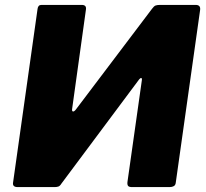

<svg xmlns="http://www.w3.org/2000/svg" viewBox="-20 -762 839 782"><path d="M313 -742Q333 -742 330 -723L274 -320Q272 -309 277 -308Q282 -307 289 -316L599 -726Q607 -737 613.5 -739.5Q620 -742 632 -742H777Q798 -742 795 -721L696 -19Q695 -8 688 -4Q681 0 671 0H518Q506 0 502 -4.5Q498 -9 499 -20L558 -437Q559 -443 555.5 -444Q552 -445 547 -439L230 -14Q224 -4 217 -2Q210 0 203 0H52Q31 0 33 -17L133 -726Q135 -742 149 -742Z"/></svg>

Font: Libre Franklin ExtraBold
Style: Italic
Weight: 800
Italic angle: -8°
Designer: Pablo Impallari, Rodrigo Fuenzalida, Nhung Nguyen
Foundry: Impallari Type
Version: Version 3.000